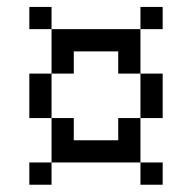

<svg xmlns="http://www.w3.org/2000/svg" viewBox="-20 -582 540 540"><path d="M437.5 -62.5V-125H375V-62.5ZM437.5 -500V-562.5H375V-500H125Q125 -500 125 -375H62.5Q62.5 -375 62.5 -250H125Q125 -250 125 -125H62.5V-62.5H125V-125H375Q375 -125 375 -250H312.5V-187.5H187.5V-250H125Q125 -250 125 -375H187.5V-437.5H312.5V-375H375Q375 -375 375 -250H437.5Q437.5 -250 437.5 -375H375Q375 -375 375 -500ZM125 -500V-562.5H62.5V-500Z"/></svg>

Font: UnifontExMono
Style: Regular
Weight: 500
Version: Version 15.0.06